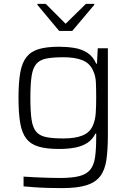

<svg xmlns="http://www.w3.org/2000/svg" viewBox="-20 -758 675 986"><path d="M299 208Q264 208 226.5 207Q189 206 156.5 203.5Q124 201 101 199V149Q129 151 162 152.5Q195 154 227.5 155Q260 156 286 156Q350 156 387 146.5Q424 137 443 114Q462 91 468 50.5Q474 10 474 -53V-72H470Q456 -43 430.5 -25.5Q405 -8 368 -0.5Q331 7 283 7Q219 7 178.5 -5Q138 -17 115.5 -45.5Q93 -74 84 -125Q75 -176 75 -255Q75 -334 84 -385Q93 -436 116 -465Q139 -494 179.5 -506Q220 -518 283 -518Q323 -518 361 -512Q399 -506 428.5 -487Q458 -468 474 -431H478L482 -510H534V-67Q534 10 526.5 62.5Q519 115 494.5 147Q470 179 423.5 193.5Q377 208 299 208ZM306 -47Q368 -47 405.5 -63Q443 -79 457 -114Q469 -141 471.5 -175.5Q474 -210 474 -255Q474 -300 472.5 -334Q471 -368 459 -393Q443 -432 405 -448Q367 -464 306 -464Q250 -464 216.5 -457Q183 -450 165.5 -428.5Q148 -407 142 -365.5Q136 -324 136 -255Q136 -186 142 -144.5Q148 -103 165.5 -82Q183 -61 216.5 -54Q250 -47 306 -47ZM284 -599 172 -733V-738H215L317 -636L421 -738H464V-733L351 -599Z"/></svg>

Font: Saira SemiExpanded Light
Style: Regular
Weight: 300
Width: 6
Designer: Hector Gatti with collaboration of the Omnibus-Type team
Foundry: Omnibus-Type
Version: Version 1.101